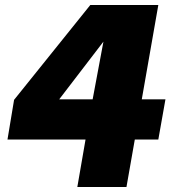

<svg xmlns="http://www.w3.org/2000/svg" viewBox="-20 -745 701 765"><path d="M36.1 -347.2 339.8 -725.1H610.8L544.9 -349.1H639.2L610.8 -189H517.1L483.9 0H288.1L320.8 -189H9.8ZM215.8 -349.1H349.1L392.1 -579.1Z"/></svg>

Font: Stilu Bold
Style: Italic
Weight: 700
Italic angle: -10°
Designer: Genilson Lima Santos
Foundry: Genilson Lima Santos
Version: Version 1.200;PS 001.200;hotconv 1.0.88;makeotf.lib2.5.64775